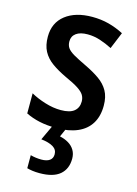

<svg xmlns="http://www.w3.org/2000/svg" viewBox="-120 -616 661 923"><g transform="rotate(15 210.5 -155.0)"><path d="M385.3 -152.8Q385.3 -100.1 362.8 -63.7Q340.3 -27.3 297.4 -8.8Q254.4 9.8 192.9 9.8Q145.5 9.8 108.4 1.7Q71.3 -6.3 39.6 -22V-122.1Q70.8 -104.5 111.6 -91.8Q152.3 -79.1 190.9 -79.1Q235.4 -79.1 256.6 -96.4Q277.8 -113.8 277.8 -144.5Q277.8 -162.6 269.3 -176.8Q260.7 -190.9 238.3 -205.6Q215.8 -220.2 173.3 -239.3Q130.9 -259.3 100.8 -281Q70.8 -302.7 55.2 -332Q39.6 -361.3 39.6 -404.3Q39.6 -473.6 89.4 -512.5Q139.2 -551.3 222.7 -551.3Q265.6 -551.3 304.2 -541.3Q342.8 -531.2 379.4 -512.2L345.2 -429.2Q315.9 -444.3 285.2 -454.3Q254.4 -464.4 222.7 -464.4Q185.5 -464.4 165.5 -449.7Q145.5 -435.1 145.5 -409.2Q145.5 -390.1 154.5 -377Q163.6 -363.8 186.5 -350.3Q209.5 -336.9 250.5 -317.4Q291.5 -297.9 321.8 -276.6Q352.1 -255.4 368.7 -226.1Q385.3 -196.8 385.3 -152.8ZM304.7 132.3Q304.7 183.6 271.5 211.9Q238.3 240.2 170.4 240.2Q151.4 240.2 135.5 238Q119.6 235.8 107.9 232.4V167.5Q119.6 170.9 134.3 172.9Q148.9 174.8 162.1 174.8Q188.5 174.8 203.1 164.6Q217.8 154.3 217.8 133.8Q217.8 110.4 196.8 97.7Q175.8 85 137.2 80.6L174.8 0H239.7L220.2 43.9Q245.1 49.3 264.2 60.8Q283.2 72.3 293.9 90.3Q304.7 108.4 304.7 132.3Z"/></g></svg>

Font: Open Sans SemiCondensed SemiBold
Style: Regular
Weight: 600
Width: 4
Designer: Monotype Design Team
Foundry: Monotype Imaging Inc.
Version: Version 3.000